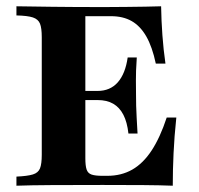

<svg xmlns="http://www.w3.org/2000/svg" viewBox="-20 -591 632 611"><path d="M32.3 0V-29Q67.7 -30.6 84.7 -35.9Q101.6 -41.1 107.3 -55.2Q112.9 -69.4 112.9 -98.4V-472.6Q112.9 -501.6 107.3 -515.7Q101.6 -529.8 84.7 -535.5Q67.7 -541.1 32.3 -541.9V-571Q75.8 -570.2 146.4 -569.4Q216.9 -568.5 312.1 -568.5Q349.2 -568.5 382.3 -569Q415.3 -569.4 443.1 -569.8Q471 -570.2 492.7 -571Q493.5 -524.2 496.8 -479Q500 -433.9 506.5 -388.7H475.8Q464.5 -441.9 445.6 -475Q426.6 -508.1 399.2 -523.8Q371.8 -539.5 333.1 -539.5H251.6V-87.1Q251.6 -63.7 255.6 -51.6Q259.7 -39.5 271.4 -35.5Q283.1 -31.5 305.6 -31.5H321.8Q366.1 -31.5 400.8 -51.2Q435.5 -71 462.5 -112.1Q489.5 -153.2 510.5 -216.9H541.1Q534.7 -156.5 532.3 -103.2Q529.8 -50 529.8 0Q490.3 -1.6 435.5 -2Q380.6 -2.4 306.5 -2.4Q213.7 -2.4 144.4 -2Q75 -1.6 32.3 0ZM225.8 -272.6V-301.6H375V-272.6ZM388.7 -166.1Q384.7 -202.4 372.6 -225.8Q360.5 -249.2 340.3 -260.9Q320.2 -272.6 290.3 -272.6V-301.6Q330.6 -301.6 354.8 -329Q379 -356.5 386.3 -408.1H415.3Q412.1 -361.3 412.5 -335.1Q412.9 -308.9 412.9 -287.1Q412.9 -271 413.3 -254.4Q413.7 -237.9 414.9 -216.5Q416.1 -195.2 417.7 -166.1Z"/></svg>

Font: Playfair 5pt SemiExpanded Light ExtraBold
Style: Regular
Weight: 800
Version: Version 2.001;gftools[0.9.30]